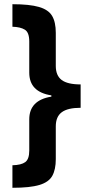

<svg xmlns="http://www.w3.org/2000/svg" viewBox="-20 -734 417 912"><path d="M39 51Q81 50 100 36Q119 22 119 -19V-167Q119 -258 224 -275V-281Q119 -297 119 -389V-537Q119 -580 98 -593Q77 -606 39 -607V-714Q120 -714 165 -701Q210 -688 227.5 -658.5Q245 -629 245 -578V-421Q245 -375 273 -354Q301 -333 363 -333V-222Q302 -222 273.5 -201Q245 -180 245 -134V22Q245 71 228.5 101Q212 131 167.5 144.5Q123 158 39 158Z"/></svg>

Font: Noto Sans Gujarati UI SemiCondensed
Style: Bold
Weight: 700
Width: 4
Designer: Jelle Bosma - Monotype Design Team, Universal Thirst
Foundry: Monotype Imaging Inc.
Version: Version 2.106; ttfautohint (v1.8.4.7-5d5b)